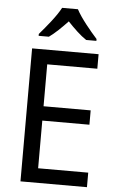

<svg xmlns="http://www.w3.org/2000/svg" viewBox="-62 -986 624 1027"><g transform="rotate(5 250.0 -472.0)"><path d="M314 -944H229C206 -899 154 -837 117 -794V-784H172C203 -806 237 -839 271 -875C305 -839 339 -806 372 -784H427V-794C391 -834 337 -899 314 -944ZM445 0V-78H176V-334H429V-411H176V-636H445V-714H88V0Z"/></g></svg>

Font: Noto Sans Arabic SemCond
Style: Regular
Weight: 400
Width: 4
Designer: Monotype Design Team, Nadine Chahine, Nizar Qandah and Khaled Hosny
Foundry: Monotype Imaging Inc.
Version: Version 2.012